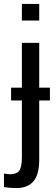

<svg xmlns="http://www.w3.org/2000/svg" viewBox="-44 -745 286 973"><path d="M154.8 -527.8V-300.8H209V-235.8H154.8V64.9Q154.8 139.2 125.7 173.6Q96.7 208 38.1 208Q2.9 208 -23.9 203.1V134.8L5.9 138.2Q40 138.2 53.5 120.1Q66.9 102.1 66.9 51.8V-235.8H12.2V-300.8H66.9V-527.8ZM154.8 -641.1H66.9V-725.1H154.8Z"/></svg>

Font: Libra Sans Modern
Style: Regular
Weight: 400
Foundry: Stefan Peev, Context Ltd
Version: Version 1.000